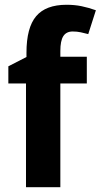

<svg xmlns="http://www.w3.org/2000/svg" viewBox="-20 -785 422 805"><path d="M344 -435H233V0H89V-435H15V-507L91 -546V-564Q91 -669 131.5 -717Q172 -765 259 -765Q293 -765 322 -759Q351 -753 382 -742L350 -642Q335 -646 319 -649.5Q303 -653 285 -653Q258 -653 245.5 -633.5Q233 -614 233 -571V-547H344Z"/></svg>

Font: Noto Sans Hebrew SemiCondensed
Style: Bold
Weight: 700
Width: 4
Designer: Monotype Design Team
Foundry: Monotype Imaging Inc.
Version: Version 2.004; ttfautohint (v1.8.4.7-5d5b)